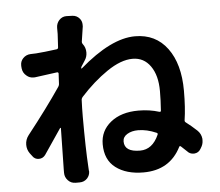

<svg xmlns="http://www.w3.org/2000/svg" viewBox="-57 -870 1124 979"><g transform="rotate(-5 505.0 -380.5)"><path d="M632.8 -89.8Q696.3 -89.8 728.5 -163.1Q731.4 -169.9 724.6 -172.9Q675.8 -194.3 630.9 -194.3Q598.6 -194.3 575.7 -180.7Q552.7 -167 552.7 -143.6Q552.7 -89.8 632.8 -89.8ZM373 -543.9Q370.1 -540 370.1 -535.2Q369.1 -534.2 370.6 -533.2Q372.1 -532.2 373 -533.2Q534.2 -672.9 657.2 -672.9Q762.7 -672.9 822.3 -592.3Q881.8 -511.7 881.8 -375Q881.8 -287.1 872.1 -224.6Q871.1 -216.8 877 -212.9Q904.3 -192.4 932.6 -166Q951.2 -148.4 954.1 -123Q954.1 -119.1 954.1 -114.3Q954.1 -93.8 942.4 -76.2L939.5 -71.3Q928.7 -52.7 907.2 -50.8Q905.3 -50.8 903.3 -50.8Q883.8 -50.8 871.1 -65.4Q856.4 -79.1 841.8 -92.8Q835.9 -97.7 833 -91.8Q775.4 22.5 640.6 22.5Q552.7 22.5 499 -18.1Q445.3 -58.6 445.3 -138.7Q445.3 -207 499 -250.5Q552.7 -293.9 641.6 -293.9Q698.2 -293.9 748 -278.3Q754.9 -276.4 755.9 -283.2Q759.8 -335 759.8 -383.8Q759.8 -463.9 726.1 -511.7Q692.4 -559.6 634.8 -559.6Q575.2 -559.6 503.4 -510.7Q431.6 -461.9 364.3 -387.7Q359.4 -381.8 358.4 -375Q356.4 -329.1 356.4 -288.1Q356.4 -124 362.3 -31.2Q362.3 -24.4 363.3 -12.7Q364.3 -9.8 364.3 -6.8Q364.3 12.7 350.6 28.3Q335 44.9 311.5 44.9H291Q267.6 44.9 252 28.3Q236.3 11.7 236.3 -10.7V-28.3Q237.3 -67.4 238.3 -134.3Q239.3 -201.2 240.2 -238.3Q240.2 -240.2 238.8 -240.7Q237.3 -241.2 236.3 -240.2Q189.5 -169.9 148.4 -110.4Q135.7 -92.8 114.7 -92.8Q93.8 -92.8 82 -110.4L70.3 -126Q56.6 -145.5 56.6 -169.9Q56.6 -196.3 73.2 -217.8Q174.8 -346.7 245.1 -450.2Q249 -456.1 250 -462.9L252.9 -517.6Q252.9 -520.5 251 -522.5Q249 -524.4 246.1 -524.4Q241.2 -523.4 130.9 -508.8Q126 -508.8 123 -508.8Q103.5 -508.8 88.9 -521.5Q70.3 -536.1 67.4 -559.6L66.4 -571.3Q66.4 -574.2 66.4 -577.1Q66.4 -596.7 80.1 -611.3Q95.7 -627.9 119.1 -628.9Q131.8 -628.9 147.5 -629.9Q188.5 -632.8 253.9 -641.6Q260.7 -642.6 261.7 -650.4Q265.6 -714.8 265.6 -718.8Q265.6 -722.7 265.6 -733.4Q265.6 -735.4 265.6 -750Q265.6 -772.5 280.3 -789.1Q295.9 -805.7 317.4 -805.7Q318.4 -805.7 318.4 -805.7L348.6 -804.7Q371.1 -803.7 385.7 -786.1Q396.5 -772.5 396.5 -754.9Q396.5 -751 396.5 -746.1Q390.6 -711.9 384.8 -668.9Q383.8 -662.1 388.7 -656.2Q403.3 -637.7 403.3 -612.3Q403.3 -589.8 390.6 -571.3Q383.8 -560.5 373 -543.9Z"/></g></svg>

Font: Gen Jyuu Gothic P Bold
Style: Bold
Weight: 700
Designer: [Source Han Sans]
Ryoko NISHIZUKA  (kana & ideographs); Paul D. Hunt (Latin, Greek & Cyrillic); Wenlong ZHANG  (bopomofo
Version: Version 1.002.20150607